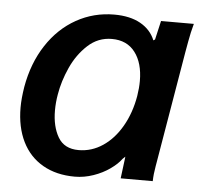

<svg xmlns="http://www.w3.org/2000/svg" viewBox="-45 -605 690 659"><g transform="rotate(5 300.0 -275.0)"><path d="M30 -212.5Q30 -243 36.5 -283.5Q51 -366.5 91.8 -428.8Q132.5 -491 192.5 -524.5Q252.5 -558 323 -558Q377.5 -558 413.5 -537.8Q449.5 -517.5 464 -481.5L469.5 -485L484.5 -550H597.5Q589 -519.5 583.5 -487.8Q578 -456 577 -451.5L512 -66.5L509.5 -52Q504.5 -24 504 0H393.5Q398.5 -43 401.5 -63L403 -75.5L394 -67Q381 -49 356.2 -31.5Q331.5 -14 299.8 -3Q268 8 236 8Q172 8 125.5 -18.8Q79 -45.5 54.5 -95.2Q30 -145 30 -212.5ZM425.5 -286.5Q430 -314.5 430 -338.5Q430 -400.5 402 -437.2Q374 -474 322 -474Q274.5 -474 239 -441.2Q203.5 -408.5 182.2 -361.2Q161 -314 153.5 -268.5Q148.5 -240 148.5 -212.5Q148.5 -157.5 170 -120.8Q191.5 -84 241 -84Q286 -84 324.5 -110Q363 -136 389.2 -182Q415.5 -228 425.5 -286.5Z"/></g></svg>

Font: JuliaMono BoldItalic
Style: Regular
Weight: 700
Italic angle: -9°
Monospace: yes
Designer: cormullion
Foundry: corm
Version: Version 0.049; ttfautohint (v1.8.4)